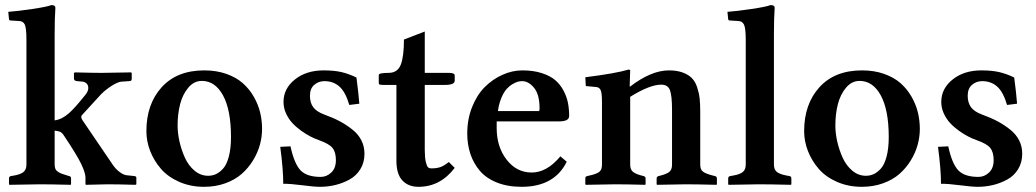

<svg xmlns="http://www.w3.org/2000/svg" viewBox="-20 -718 4038 748"><path d="M83 -77.1V-563Q83 -608.9 76.4 -622.6Q69.8 -636.2 53.2 -636.2L21 -638.2Q16.1 -638.2 15.1 -643.1L12.2 -671.9Q47.4 -674.3 105.2 -682.9Q163.1 -691.4 180.2 -698.2Q195.8 -698.2 195.8 -688Q192.9 -647.9 192.9 -583V-249Q221.7 -252.9 249 -277.3Q271.5 -296.9 313 -349.1Q324.2 -363.3 324 -375.2Q323.7 -387.2 316.9 -393.1Q310.1 -398.9 301.8 -399.9L280.8 -401.9Q268.1 -402.8 268.1 -412.1V-434.1L272.9 -436Q339.8 -434.1 375 -434.1L490.2 -436L493.2 -434.1V-412.1Q493.2 -406.2 491.2 -404.3Q489.3 -402.3 482.9 -401.9L453.1 -399.9Q439.5 -398.9 416 -384.3Q392.6 -369.6 374 -351.1L298.8 -269Q293 -261.7 301.8 -249L418 -78.1Q430.2 -59.6 446 -47.9Q461.9 -36.1 474.1 -35.2L502.9 -32.2Q511.2 -31.2 511.2 -25.9V0L507.8 2Q438 0 398.9 0L314.9 2L313 0V-25.9Q313 -43.9 296.9 -78.1Q280.3 -113.3 229 -189.9Q221.7 -201.2 213.9 -204.6Q206.1 -208 192.9 -209V-77.1Q192.9 -66.9 195.8 -60.1Q198.7 -53.2 206.1 -48.6Q213.4 -43.9 220.5 -41.3Q227.5 -38.6 242.2 -34.2L249 -32.2Q256.8 -31.2 256.8 -22.9V0L254.9 2Q175.3 0 136.2 0L17.1 2L15.1 0V-22.9Q15.1 -30.8 22.9 -32.2L35.2 -34.2Q60.1 -38.6 71.5 -47.9Q83 -57.1 83 -77.1Z M766.1 -402.8Q735.8 -402.8 713.6 -376.5Q691.4 -350.1 681.6 -311.8Q671.9 -273.4 671.9 -229Q671.9 -199.7 679.2 -167Q686.5 -134.3 700.4 -103.5Q714.4 -72.8 738 -53Q761.7 -33.2 791 -33.2Q806.6 -33.2 820.6 -39.3Q834.5 -45.4 848.6 -60.5Q862.8 -75.7 871.3 -107.4Q879.9 -139.2 879.9 -184.1Q879.9 -289.1 849.1 -345.9Q818.4 -402.8 766.1 -402.8ZM550.3 -207Q550.3 -312.5 609.9 -378.2Q669.4 -443.8 775.9 -443.8Q823.2 -443.8 861.8 -430.2Q900.4 -416.5 925.8 -394Q951.2 -371.6 968.5 -341.6Q985.8 -311.5 993.4 -280Q1001 -248.5 1001 -215.8Q1001 -184.6 992.4 -153.6Q983.9 -122.6 965.6 -92.8Q947.3 -63 921.4 -40.3Q895.5 -17.6 857.7 -3.9Q819.8 9.8 774.9 9.8Q722.2 9.8 678.2 -9.5Q634.3 -28.8 607.2 -60.1Q580.1 -91.3 565.2 -129.4Q550.3 -167.5 550.3 -207Z M1071.8 -146 1111.8 -147.9Q1126 -81.1 1150.4 -54.9Q1174.8 -28.8 1229.5 -28.8Q1252.4 -28.8 1270.5 -45.7Q1288.6 -62.5 1288.6 -94.2Q1288.6 -125 1275.4 -141.6Q1262.7 -157.7 1222.7 -171.9Q1206.1 -177.7 1189 -186.5Q1171.9 -195.3 1152.6 -209.2Q1133.3 -223.1 1118.7 -239Q1104 -254.9 1094.2 -276.4Q1084.5 -297.9 1084.5 -320.8Q1084.5 -373 1128.9 -408.4Q1173.3 -443.8 1240.7 -443.8Q1280.8 -443.8 1309.6 -437.3Q1338.4 -430.7 1368.7 -416Q1376.5 -356.9 1379.9 -314L1340.8 -309.1Q1326.2 -359.4 1302.5 -380.6Q1278.8 -401.9 1243.7 -401.9Q1221.2 -401.9 1204.3 -387.5Q1187.5 -373 1187.5 -345.2Q1187.5 -317.9 1200.2 -300.5Q1212.9 -283.2 1242.7 -272Q1277.8 -259.3 1304 -245.4Q1330.1 -231.4 1353 -213.1Q1376 -194.8 1387.9 -171.1Q1399.9 -147.5 1399.9 -119.1Q1399.9 -85 1384 -59.1Q1368.2 -33.2 1342 -18.8Q1315.9 -4.4 1286.6 2.7Q1257.3 9.8 1226.6 9.8Q1204.1 9.8 1157.5 3.7Q1110.8 -2.4 1083.5 -2Q1083.5 -57.1 1071.8 -146Z M1634.8 -387.2V-134.8Q1634.8 -104 1638.9 -86.9Q1643.1 -69.8 1647.9 -65.9Q1652.8 -62 1660.6 -62Q1679.2 -62 1693.8 -66.4Q1708.5 -70.8 1728.5 -86.9L1751.5 -64Q1695.3 9.8 1610.4 9.8Q1570.8 9.8 1547.6 -14.9Q1524.4 -39.6 1524.4 -91.8V-387.2H1473.6Q1461.9 -387.2 1458.7 -388.7Q1455.6 -390.1 1455.6 -395V-425.8Q1455.6 -434.1 1493.7 -434.1Q1528.8 -434.1 1541.3 -465.8Q1553.7 -497.6 1553.7 -564L1634.8 -595.2V-434.1H1729.5Q1751.5 -434.1 1751.5 -423.8V-403.8Q1751.5 -387.2 1714.4 -387.2Z M1919.9 -285.2H2080.1Q2082 -287.1 2082 -295.9Q2082 -350.1 2060.5 -376Q2039.1 -401.9 2014.2 -401.9Q2006.3 -401.9 1997.6 -399.7Q1988.8 -397.5 1976.1 -389.9Q1963.4 -382.3 1952.9 -370.4Q1942.4 -358.4 1933.1 -336.2Q1923.8 -314 1919.9 -285.2ZM2163.1 -108.9 2188 -87.9Q2139.6 9.8 2012.2 9.8Q1957 9.8 1915.3 -7.1Q1873.5 -23.9 1848.9 -53.2Q1824.2 -82.5 1812.3 -119.1Q1800.3 -155.8 1800.3 -198.2Q1800.3 -253.4 1819.1 -300.8Q1837.9 -348.1 1868.4 -378.7Q1898.9 -409.2 1937.3 -426.5Q1975.6 -443.8 2015.1 -443.8Q2057.6 -443.8 2090.3 -433.3Q2123 -422.9 2142.8 -406Q2162.6 -389.2 2175.3 -365.2Q2188 -341.3 2192.6 -317.4Q2197.3 -293.5 2197.3 -266.1Q2197.3 -245.1 2158.2 -245.1H1915V-219.2Q1915 -145.5 1953.9 -95.7Q1992.7 -45.9 2051.3 -45.9Q2110.8 -45.9 2163.1 -108.9Z M2435.1 -380.9Q2517.1 -443.8 2585.9 -443.8Q2617.2 -443.8 2639.6 -435.5Q2662.1 -427.2 2675.3 -413.8Q2688.5 -400.4 2695.8 -378.7Q2703.1 -356.9 2705.6 -335.2Q2708 -313.5 2708 -283.2V-76.2Q2708 -57.1 2719 -49.1Q2730 -41 2756.8 -34.2L2765.1 -32.2Q2772.9 -30.3 2772.9 -22.9V0L2771 2Q2690.9 0 2651.9 0L2540 2L2538.1 0V-22.9Q2538.1 -29.8 2545.9 -32.2L2550.3 -33.2Q2576.2 -39.6 2587.2 -48.1Q2598.1 -56.6 2598.1 -76.2V-290Q2598.1 -344.7 2590.1 -366.5Q2582 -388.2 2556.2 -388.2Q2511.2 -388.2 2435.1 -340.8V-76.2Q2435.1 -57.1 2446.5 -48.1Q2458 -39.1 2482.9 -33.2L2486.8 -32.2Q2495.1 -30.3 2495.1 -22.9V0L2493.2 2Q2417 0 2377.9 0L2262.2 2L2260.3 0V-22.9Q2260.3 -30.8 2268.1 -32.2L2276.9 -34.2Q2303.7 -40 2314.5 -48.3Q2325.2 -56.6 2325.2 -76.2V-320.8Q2325.2 -355.5 2320.1 -366.7Q2314.9 -377.9 2303.2 -378.9L2262.2 -382.8L2260.3 -417Q2379.4 -432.1 2428.2 -446.8Q2435.1 -446.8 2435.1 -443.8L2433.1 -380.9Z M2885.3 -563Q2885.3 -608.4 2878.4 -622.3Q2871.6 -636.2 2855 -636.2L2823.2 -638.2Q2817.9 -638.2 2816.9 -643.1L2814 -671.9Q2849.1 -674.3 2907 -682.9Q2964.8 -691.4 2981.9 -698.2Q2998 -698.2 2998 -688Q2995.1 -647.9 2995.1 -583V-77.1Q2995.1 -57.1 3006.6 -48.1Q3018.1 -39.1 3043.9 -34.2L3055.2 -32.2Q3063 -31.2 3063 -22.9V0L3061 2Q2977.1 0 2938 0L2818.8 2L2816.9 0V-22.9Q2816.9 -30.8 2825.2 -32.2L2836.9 -34.2Q2862.3 -38.6 2873.8 -47.9Q2885.3 -57.1 2885.3 -77.1Z M3328.6 -402.8Q3298.3 -402.8 3276.1 -376.5Q3253.9 -350.1 3244.1 -311.8Q3234.4 -273.4 3234.4 -229Q3234.4 -199.7 3241.7 -167Q3249 -134.3 3262.9 -103.5Q3276.9 -72.8 3300.5 -53Q3324.2 -33.2 3353.5 -33.2Q3369.1 -33.2 3383.1 -39.3Q3397 -45.4 3411.1 -60.5Q3425.3 -75.7 3433.8 -107.4Q3442.4 -139.2 3442.4 -184.1Q3442.4 -289.1 3411.6 -345.9Q3380.9 -402.8 3328.6 -402.8ZM3112.8 -207Q3112.8 -312.5 3172.4 -378.2Q3231.9 -443.8 3338.4 -443.8Q3385.7 -443.8 3424.3 -430.2Q3462.9 -416.5 3488.3 -394Q3513.7 -371.6 3531 -341.6Q3548.3 -311.5 3555.9 -280Q3563.5 -248.5 3563.5 -215.8Q3563.5 -184.6 3554.9 -153.6Q3546.4 -122.6 3528.1 -92.8Q3509.8 -63 3483.9 -40.3Q3458 -17.6 3420.2 -3.9Q3382.3 9.8 3337.4 9.8Q3284.7 9.8 3240.7 -9.5Q3196.8 -28.8 3169.7 -60.1Q3142.6 -91.3 3127.7 -129.4Q3112.8 -167.5 3112.8 -207Z M3634.3 -146 3674.3 -147.9Q3688.5 -81.1 3712.9 -54.9Q3737.3 -28.8 3792 -28.8Q3814.9 -28.8 3833 -45.7Q3851.1 -62.5 3851.1 -94.2Q3851.1 -125 3837.9 -141.6Q3825.2 -157.7 3785.2 -171.9Q3768.6 -177.7 3751.5 -186.5Q3734.4 -195.3 3715.1 -209.2Q3695.8 -223.1 3681.2 -239Q3666.5 -254.9 3656.7 -276.4Q3647 -297.9 3647 -320.8Q3647 -373 3691.4 -408.4Q3735.8 -443.8 3803.2 -443.8Q3843.3 -443.8 3872.1 -437.3Q3900.9 -430.7 3931.2 -416Q3939 -356.9 3942.4 -314L3903.3 -309.1Q3888.7 -359.4 3865 -380.6Q3841.3 -401.9 3806.2 -401.9Q3783.7 -401.9 3766.8 -387.5Q3750 -373 3750 -345.2Q3750 -317.9 3762.7 -300.5Q3775.4 -283.2 3805.2 -272Q3840.3 -259.3 3866.5 -245.4Q3892.6 -231.4 3915.5 -213.1Q3938.5 -194.8 3950.4 -171.1Q3962.4 -147.5 3962.4 -119.1Q3962.4 -85 3946.5 -59.1Q3930.7 -33.2 3904.5 -18.8Q3878.4 -4.4 3849.1 2.7Q3819.8 9.8 3789.1 9.8Q3766.6 9.8 3720 3.7Q3673.3 -2.4 3646 -2Q3646 -57.1 3634.3 -146Z"/></svg>

Font: Linux Libertine G
Style: Semibold
Weight: 600
Designer: Philipp H. Poll
Foundry: Philipp H. Poll
Version: Version 5.1.1